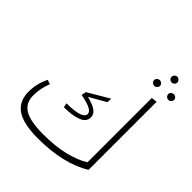

<svg xmlns="http://www.w3.org/2000/svg" viewBox="-256 -1139 1324 1324"><g transform="rotate(45 405.5 -477.5)"><path d="M730 -745V-81Q577 13 330 13Q187 13 121.5 -32Q56 -77 56 -170Q56 -248 92 -321L124 -310Q97 -243 97 -175Q97 -101 153 -67Q209 -33 335 -33Q455 -33 543.5 -55Q632 -77 688 -113V-740ZM454 -349Q454 -369 427 -384Q400 -399 331 -413L338 -447L494 -539L492 -503L371 -434Q434 -418 460 -398Q486 -378 486 -349Q486 -304 435 -285Q384 -266 304 -266L298 -298Q377 -298 415.5 -311.5Q454 -325 454 -349ZM681 -940Q681 -951 689.5 -959.5Q698 -968 709 -968Q720 -968 728.5 -959.5Q737 -951 737 -940Q737 -928 728.5 -920Q720 -912 709 -912Q698 -912 689.5 -920Q681 -928 681 -940ZM612 -839Q612 -850 620.5 -858Q629 -866 641 -866Q652 -866 660.5 -858Q669 -850 669 -839Q669 -828 660.5 -819.5Q652 -811 641 -811Q629 -811 620.5 -819.5Q612 -828 612 -839ZM749 -839Q749 -850 757.5 -858Q766 -866 777 -866Q789 -866 797.5 -858Q806 -850 806 -839Q806 -828 797.5 -819.5Q789 -811 777 -811Q766 -811 757.5 -819.5Q749 -828 749 -839Z"/></g></svg>

Font: FiraGO ExtraLight
Style: Regular
Weight: 200
Designer: bBox Type
Foundry: bBox Type GmbH
Version: Version 1.001